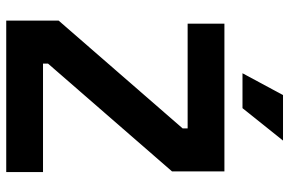

<svg xmlns="http://www.w3.org/2000/svg" viewBox="-176 -752 928 616"><g transform="rotate(90 288.0 -444.0)"><path d="M532 0H46V-168L392 -566V-582H56V-700H530V-532L184 -134V-118H532ZM215 -758 285 -888H431L327 -758Z"/></g></svg>

Font: Rootstock Sans Headline
Style: Bold
Weight: 700
Designer: Florian Karsten
Foundry: Florian Karsten
Version: Version 2.000;FEAKit 1.0